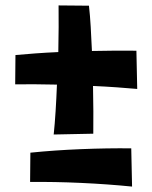

<svg xmlns="http://www.w3.org/2000/svg" viewBox="-20 -704 562 708"><path d="M467 -16Q377 -25 279 -29.5Q181 -34 91 -33L92 -141Q180 -150 278 -154Q376 -158 464 -157ZM178 -208Q182 -246 185 -293.5Q188 -341 190 -392Q102 -394 36 -393L37 -501Q69 -504 109.5 -507Q150 -510 195 -512Q197 -609 196 -684L308 -683Q312 -648 314.5 -605Q317 -562 319 -516Q413 -518 483 -517L486 -376Q452 -379 410.5 -382Q369 -385 323 -387Q325 -288 324 -211Z"/></svg>

Font: Marhey SemiBold
Style: Regular
Weight: 600
Designer: Nur Syamsi & Bustanul Arifin
Foundry: Namelatype
Version: Version 1.000; ttfautohint (v1.8.4.7-5d5b)